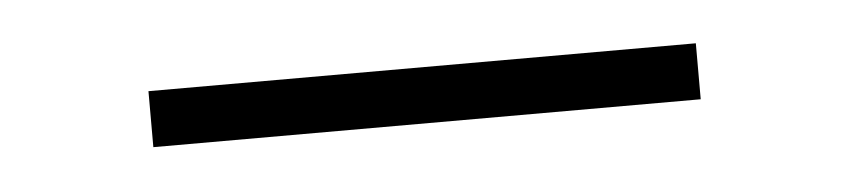

<svg xmlns="http://www.w3.org/2000/svg" viewBox="-22 -401 545 123"><g transform="rotate(-5 250.0 -340.0)"><path d="M74 -322V-358H426V-322Z"/></g></svg>

Font: Iosevka Slab Extralight
Style: Regular
Weight: 200
Monospace: yes
Designer: Belleve Invis
Foundry: Belleve Invis
Version: Version 11.1.1; ttfautohint (v1.8.3)